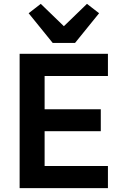

<svg xmlns="http://www.w3.org/2000/svg" viewBox="-20 -978 639 998"><path d="M253.9 -754.9 128.9 -909.2 191.9 -958 312 -841.8 432.1 -958 495.1 -909.2 370.1 -754.9ZM82 0V-698.2H541V-583H211.9V-410.2H503.9V-295.9H211.9V-115.2H541V0Z"/></svg>

Font: Anuphan SemiBold
Style: Bold
Weight: 600
Designer: Mike Abbink, Paul van der Laan, Pieter van Rosmalen, Mint Tantisuwanna
Foundry: Bold Monday; Cadson Demak
Version: Version 3.002;hotconv 1.0.109;makeotfexe 2.5.65596